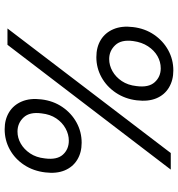

<svg xmlns="http://www.w3.org/2000/svg" viewBox="10 -761 763 823"><g transform="rotate(90 391.5 -349.5)"><path d="M102 0 636 -700H707L172 0ZM534 12Q492 12 461 -7Q430 -26 415 -61.5Q400 -97 406 -145Q412 -196 438.5 -235Q465 -274 505 -296Q545 -318 592 -318Q634 -318 665 -299Q696 -280 710.5 -245Q725 -210 719 -162Q713 -111 687 -71.5Q661 -32 621 -10Q581 12 534 12ZM225 -381Q182 -381 151 -400Q120 -419 105 -454.5Q90 -490 96 -538Q102 -589 128.5 -628Q155 -667 195 -689Q235 -711 282 -711Q324 -711 355.5 -692Q387 -673 401.5 -638Q416 -603 410 -554Q404 -504 377.5 -464.5Q351 -425 311 -403Q271 -381 225 -381ZM544 -43Q571 -43 595.5 -57Q620 -71 637.5 -97Q655 -123 659 -160Q666 -212 643 -237.5Q620 -263 583 -263Q556 -263 530.5 -249Q505 -235 487.5 -209Q470 -183 466 -146Q459 -95 483.5 -69Q508 -43 544 -43ZM233 -436Q260 -436 285 -450Q310 -464 327.5 -490Q345 -516 349 -553Q356 -605 332.5 -631Q309 -657 273 -657Q245 -657 220.5 -643Q196 -629 178.5 -602.5Q161 -576 156 -539Q149 -488 173.5 -462Q198 -436 233 -436Z"/></g></svg>

Font: DM Sans 11pt Light
Style: Italic
Weight: 300
Italic angle: -10°
Version: Version 4.004;gftools[0.9.30]